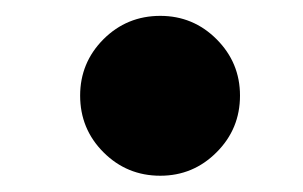

<svg xmlns="http://www.w3.org/2000/svg" viewBox="-20 -490 372 236"><path d="M177 -274Q136 -274 107.2 -302.8Q78.5 -331.5 78.5 -372.5Q78.5 -413 107.2 -441.8Q136 -470.5 177 -470.5Q217.5 -470.5 246.2 -441.8Q275 -413 275 -372.5Q275 -331.5 246.2 -302.8Q217.5 -274 177 -274Z"/></svg>

Font: Epilogue Black
Style: Italic
Weight: 900
Italic angle: -12°
Designer: Tyler Finck
Foundry: Etcetera Type Co
Version: Version 2.111